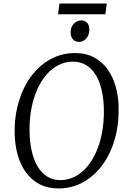

<svg xmlns="http://www.w3.org/2000/svg" viewBox="-20 -1052 725 1082"><path d="M309.5 10Q249 10 203.2 -13.8Q157.5 -37.5 126.5 -80.2Q95.5 -123 79.5 -179.8Q63.5 -236.5 62.5 -302.5Q61.5 -399.5 86.5 -481.5Q111.5 -563.5 157.5 -624.5Q203.5 -685.5 266.2 -719.2Q329 -753 403 -753Q464.5 -753 510.2 -728.5Q556 -704 586.5 -661.2Q617 -618.5 632.5 -562.5Q648 -506.5 648.5 -442.5Q650 -346.5 625.8 -264.2Q601.5 -182 555.8 -120.5Q510 -59 447.2 -24.5Q384.5 10 309.5 10ZM320.5 -37Q363 -37 400.8 -56Q438.5 -75 469 -110.2Q499.5 -145.5 521.5 -194.5Q543.5 -243.5 554.8 -303.5Q566 -363.5 565.5 -431.5Q564.5 -492.5 553.2 -542.5Q542 -592.5 520.2 -628.8Q498.5 -665 466.2 -684.8Q434 -704.5 391 -704.5Q348.5 -704.5 310.8 -685.8Q273 -667 242.5 -632.2Q212 -597.5 190.2 -548.8Q168.5 -500 157 -440.5Q145.5 -381 146.5 -312.5Q147.5 -251 159 -200.2Q170.5 -149.5 192.5 -113Q214.5 -76.5 246.5 -56.8Q278.5 -37 320.5 -37ZM427 -816Q412 -816 401 -822.2Q390 -828.5 384 -840.8Q378 -853 378 -870.5Q378 -900 396.2 -918.5Q414.5 -937 438 -937Q458 -937 470.8 -923.8Q483.5 -910.5 483.5 -885.5Q483.5 -854 465.8 -835Q448 -816 427 -816ZM315 -1032H582L573.5 -971.5H307Z"/></svg>

Font: Merriweather 24pt Light
Style: Italic
Weight: 300
Italic angle: -7.8°
Version: Version 2.101